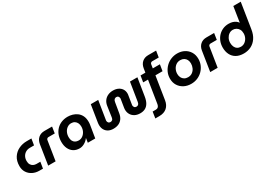

<svg xmlns="http://www.w3.org/2000/svg" viewBox="35 -1797 4339 3067"><g transform="rotate(-30 2204.5 -263.5)"><path d="M272 0Q208 0 153.5 -27Q99 -54 66.5 -104Q34 -154 34 -222Q34 -316 75.5 -380Q117 -444 185.5 -477Q254 -510 335 -510H421L402 -393H326Q281 -393 246.5 -372.5Q212 -352 193 -316.5Q174 -281 174 -236Q174 -195 190 -168.5Q206 -142 232 -129.5Q258 -117 287 -117H359L340 0Z M436 0 493 -365Q504 -433 548.5 -471.5Q593 -510 661 -510H802L784 -393H667Q654 -393 643 -384Q632 -375 630 -361L573 0Z M1011 13Q949 13 903 -16Q857 -45 832 -98Q807 -151 807 -221Q807 -288 827.5 -343.5Q848 -399 886.5 -439Q925 -479 978 -500.5Q1031 -522 1095 -522Q1137 -522 1181 -509.5Q1225 -497 1262.5 -469.5Q1300 -442 1323 -396.5Q1346 -351 1346 -284Q1346 -269 1345 -256.5Q1344 -244 1342 -232L1304 0H1167L1179 -79H1177Q1145 -36 1100.5 -11.5Q1056 13 1011 13ZM1062 -104Q1102 -104 1134.5 -127Q1167 -150 1187 -189Q1207 -228 1207 -276Q1207 -313 1193.5 -341.5Q1180 -370 1154 -387Q1128 -404 1090 -404Q1051 -404 1018 -381Q985 -358 965.5 -318.5Q946 -279 946 -230Q946 -189 960 -161Q974 -133 1000 -118.5Q1026 -104 1062 -104Z M1637 12Q1583 12 1544 -9Q1505 -30 1484 -68Q1463 -106 1463 -156Q1463 -166 1464 -175.5Q1465 -185 1466 -195L1516 -510H1653L1598 -167Q1597 -163 1597 -157Q1597 -136 1610 -120.5Q1623 -105 1647 -105Q1667 -105 1682 -117.5Q1697 -130 1701 -161L1730 -357Q1738 -409 1765.5 -446Q1793 -483 1835.5 -502.5Q1878 -522 1929 -522Q1984 -522 2024.5 -502Q2065 -482 2087.5 -447Q2110 -412 2110 -365Q2110 -358 2109.5 -349.5Q2109 -341 2107 -333L2081 -172Q2080 -169 2080 -166.5Q2080 -164 2080 -162Q2080 -141 2093 -125.5Q2106 -110 2130 -110Q2150 -110 2164.5 -122.5Q2179 -135 2184 -166L2239 -510H2376L2324 -186Q2313 -116 2287.5 -72.5Q2262 -29 2223 -8.5Q2184 12 2131 12Q2074 12 2032.5 -10Q1991 -32 1968 -71Q1945 -110 1945 -160Q1945 -168 1946 -177Q1947 -186 1948 -195L1972 -343Q1973 -345 1973 -348Q1973 -351 1973 -353Q1973 -373 1961 -389Q1949 -405 1926 -405Q1904 -405 1889 -391Q1874 -377 1869 -347L1837 -156Q1828 -100 1801 -62.5Q1774 -25 1732.5 -6.5Q1691 12 1637 12Z M2295 203 2313 86H2370Q2393 86 2407 77Q2421 68 2429 51.5Q2437 35 2440 12L2504 -393H2415L2434 -510H2523L2535 -585Q2546 -653 2590.5 -691.5Q2635 -730 2703 -730H2848L2829 -613H2708Q2695 -613 2684 -604Q2673 -595 2671 -581L2660 -510H2791L2772 -393H2641L2575 28Q2562 112 2509 157.5Q2456 203 2370 203Z M3071 12Q2999 12 2941 -18Q2883 -48 2849 -102.5Q2815 -157 2815 -230Q2815 -292 2839 -345Q2863 -398 2904.5 -438Q2946 -478 3000 -500Q3054 -522 3115 -522Q3186 -522 3243 -492Q3300 -462 3333.5 -407.5Q3367 -353 3367 -279Q3367 -218 3344 -165Q3321 -112 3280.5 -72Q3240 -32 3186.5 -10Q3133 12 3071 12ZM3079 -105Q3126 -105 3159.5 -129.5Q3193 -154 3210.5 -192.5Q3228 -231 3228 -274Q3228 -313 3213 -342.5Q3198 -372 3170 -388.5Q3142 -405 3104 -405Q3058 -405 3024.5 -381Q2991 -357 2972.5 -318.5Q2954 -280 2954 -236Q2954 -199 2969 -169Q2984 -139 3012.5 -122Q3041 -105 3079 -105Z M3425 0 3482 -365Q3493 -433 3537.5 -471.5Q3582 -510 3650 -510H3791L3773 -393H3656Q3643 -393 3632 -384Q3621 -375 3619 -361L3562 0Z M4042 12Q3961 12 3905.5 -19.5Q3850 -51 3821.5 -108Q3793 -165 3793 -239Q3793 -298 3813 -349.5Q3833 -401 3869 -439.5Q3905 -478 3954.5 -500Q4004 -522 4063 -522Q4106 -522 4138 -511.5Q4170 -501 4192.5 -484Q4215 -467 4227 -447H4228L4272 -730H4409L4336 -265Q4322 -172 4280 -110.5Q4238 -49 4176.5 -18.5Q4115 12 4042 12ZM4053 -105Q4095 -105 4127.5 -128.5Q4160 -152 4178.5 -189.5Q4197 -227 4197 -270Q4197 -314 4179.5 -344Q4162 -374 4134 -389.5Q4106 -405 4074 -405Q4034 -405 4002.5 -383Q3971 -361 3952.5 -324.5Q3934 -288 3934 -244Q3934 -203 3948 -171.5Q3962 -140 3989 -122.5Q4016 -105 4053 -105Z"/></g></svg>

Font: MuseoModerno SemiBold
Style: Italic
Weight: 600
Italic angle: -9°
Designer: Pablo Cosgaya, Héctor Gatti, Marcela Romero, and the Authors of The MuseoModerno Project.
Foundry: Omnibus-Type Team
Version: Version 1.003